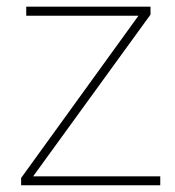

<svg xmlns="http://www.w3.org/2000/svg" viewBox="-20 -548 518 568"><path d="M454.1 -26.4V0H42.5V-21.5L389.6 -501.5H57.6V-528.3H425.3V-504.9L78.1 -26.4Z"/></svg>

Font: Vazirmatn RD FD Thin
Style: Regular
Weight: 100
Designer: Saber Rastikerdar
Foundry: Saber Rastikerdar
Version: Version 33.003